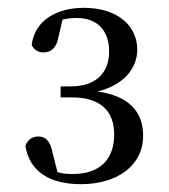

<svg xmlns="http://www.w3.org/2000/svg" viewBox="-20 -926 431 491"><path d="M187 -455C279 -455 346 -502 346 -579C346 -641 309 -681 229 -692C296 -708 331 -751 331 -799C331 -860 281 -906 194 -906C128 -906 69 -876 61 -811C67 -798 78 -792 91 -792C109 -792 124 -802 129 -829L140 -876C153 -879 165 -880 176 -880C228 -880 259 -849 259 -794C259 -735 220 -705 161 -705H135V-677H164C237 -677 272 -642 272 -582C272 -518 235 -481 166 -481C151 -481 138 -482 127 -486L115 -533C109 -566 96 -577 78 -577C64 -577 51 -570 45 -553C55 -489 105 -455 187 -455Z"/></svg>

Font: Source Han Serif CN Medium
Style: Regular
Weight: 500
Designer: Ryoko NISHIZUKA 西塚涼子 (kana & ideographs); Frank Grießhammer (Latin, Greek & Cyrillic); Wenlong ZHANG 张文龙 (bopomofo); San
Foundry: Adobe
Version: Version 2.002;hotconv 1.1.0;makeotfexe 2.6.0